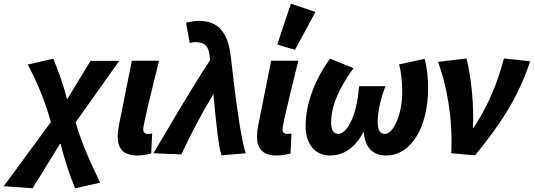

<svg xmlns="http://www.w3.org/2000/svg" viewBox="-109 -823 2867 1031"><path d="M66 188 213 -50H217C239 45 272 133 294 188L429 158C384 66 330 -51 297 -166L531 -496H377L253 -292H250C231 -372 200 -452 177 -508L40 -476C90 -383 135 -276 164 -167L-89 177Z M628 12C660 12 686 6 703 1L708 -106C700 -104 690 -104 685 -104C671 -104 660 -110 660 -128C660 -152 695 -295 745 -497H599L530 -152C525 -126 523 -107 523 -89C523 -26 553 12 628 12Z M1081 11 1211 0C1186 -64 1153 -314 1131 -514C1116 -652 1062 -711 957 -711C941 -711 913 -707 890 -701L910 -592C923 -595 929 -597 938 -597C995 -597 1012 -570 1017 -521C1018 -514 1018 -507 1019 -500C914 -340 816 -170 715 0L865 6C917 -106 974 -214 1037 -318C1051 -165 1065 -27 1081 11Z M1376 12C1408 12 1434 6 1451 1L1456 -106C1448 -104 1438 -104 1433 -104C1419 -104 1408 -110 1408 -128C1408 -152 1443 -295 1493 -497H1347L1278 -152C1273 -126 1271 -107 1271 -89C1271 -26 1301 12 1376 12ZM1475 -555 1585 -759 1453 -803 1380 -584Z M1662 12C1731 12 1794 -23 1841 -112H1845C1851 -26 1897 12 1965 12C2101 12 2190 -144 2190 -352C2190 -400 2185 -458 2171 -507L2034 -477C2046 -433 2051 -377 2051 -328C2051 -206 2002 -104 1958 -104C1931 -104 1919 -124 1919 -172C1919 -223 1939 -309 1961 -360H1819C1807 -190 1750 -104 1708 -104C1684 -104 1669 -123 1669 -161C1669 -252 1707 -343 1789 -457L1664 -508C1589 -409 1532 -273 1532 -146C1532 -45 1587 12 1662 12Z M2314 0 2442 11C2589 -168 2676 -309 2738 -494L2597 -509C2565 -385 2511 -251 2434 -137H2430C2438 -252 2420 -418 2396 -509L2243 -491C2288 -371 2324 -190 2314 0Z"/></svg>

Font: Source Sans Pro
Style: Bold Italic
Weight: 700
Italic angle: -11°
Designer: Paul D. Hunt
Foundry: Adobe Systems Incorporated
Version: Version 3.006;hotconv 1.0.111;makeotfexe 2.5.65597